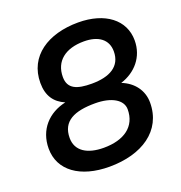

<svg xmlns="http://www.w3.org/2000/svg" viewBox="-125 -786 851 904"><g transform="rotate(-20 300.0 -334.5)"><path d="M272 10C434 10 554 -67 554 -209C554 -270 517 -319 458 -342C533 -366 586 -426 586 -509C586 -612 498 -679 364 -679C213 -679 100 -606 100 -472C100 -407 128 -368 179 -346C92 -327 31 -263 31 -168C31 -58 126 10 272 10ZM277 -83C195 -83 141 -116 141 -181C141 -266 206 -294 309 -294C390 -294 444 -263 444 -215C444 -129 379 -83 277 -83ZM327 -386C254 -386 209 -402 209 -462C209 -541 266 -586 359 -586C432 -586 476 -553 476 -494C476 -418 416 -386 327 -386Z"/></g></svg>

Font: SN Pro Semibold
Style: Italic
Weight: 600
Italic angle: -9°
Designer: Tobias Whetton
Foundry: Supernotes
Version: Version 1.001;Glyphs 3.2 (3249)